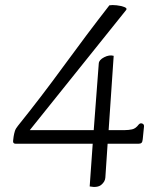

<svg xmlns="http://www.w3.org/2000/svg" viewBox="-20 -728 631 760"><path d="M42 -159Q30 -159 32 -172L34 -188Q36 -200 39 -209.5Q42 -219 51 -230Q142 -343 232 -466.5Q322 -590 413 -707Q424 -709 442 -707Q460 -705 472.5 -700Q485 -695 479 -688L98 -213H351L371 -477Q372 -491 392.5 -501.5Q413 -512 430 -507L410 -213H475Q489 -213 503 -216Q517 -219 529 -235Q535 -242 543 -239Q551 -236 550 -227L545 -177Q544 -166 540 -162.5Q536 -159 528 -159H406L397 -25Q396 -9 381 3.5Q366 16 335 10L347 -159Z"/></svg>

Font: Diphylleia
Style: Regular
Weight: 400
Designer: Minha Hyung
Foundry: JAMO
Version: Version 1.000; ttfautohint (v1.8.4.7-5d5b);gftools[0.9.28]